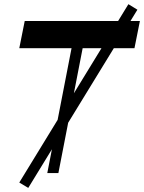

<svg xmlns="http://www.w3.org/2000/svg" viewBox="-20 -831 692 922"><path d="M115.7 71.3 72.6 45.5 596.6 -810.9 639.8 -784.4ZM72.6 -599.5 98.7 -730H651.8L625.7 -599.5ZM207.1 0 345.6 -712.8H398.9L260.4 0Z"/></svg>

Font: Savate ExtraLight
Style: Italic
Weight: 200
Italic angle: -11°
Designer: Max Esnée
Foundry: Plomb Type
Version: Version 2.000